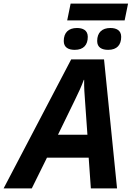

<svg xmlns="http://www.w3.org/2000/svg" viewBox="-80 -1043 729 1063"><path d="M292 -930H610L629 -1023H311ZM334 -767C383 -767 406 -795 406 -839C406 -876 378 -888 346 -888C300 -888 273 -863 273 -816C273 -780 299 -767 334 -767ZM519 -767C568 -767 591 -795 591 -839C591 -876 563 -888 531 -888C485 -888 458 -863 458 -816C458 -780 484 -767 519 -767ZM-60 0H96L180 -170H411L423 0H568L496 -714H314ZM241 -297 335 -490C355 -531 371 -565 384 -601H386C385 -559 388 -520 391 -481L404 -297Z"/></svg>

Font: Noto Sans
Style: Bold Italic
Weight: 700
Italic angle: -12°
Designer: Monotype Design Team
Foundry: Monotype Imaging Inc.
Version: Version 2.013